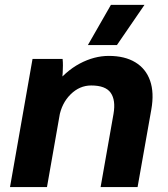

<svg xmlns="http://www.w3.org/2000/svg" viewBox="-20 -759 681 779"><path d="M112 -520H234Q235.4 -507 235.3 -493.3Q235.2 -479.6 234.4 -464.8Q233.8 -449.6 231.4 -423L241 -400.6L170.6 0H20.6ZM421.4 -532.2Q486.2 -532.2 529.1 -506.2Q572 -480.2 589 -431.5Q606 -382.8 594 -315L538.2 0H388.2L440.6 -297.2Q450 -352.6 429.2 -382.4Q408.4 -412.2 350 -412.2Q303 -412.2 266.6 -376.3Q230.2 -340.4 220.2 -284.4L195 -405Q244.6 -469.8 303.4 -501Q362.2 -532.2 421.4 -532.2ZM336.6 -576.2 430 -739.2H566.2L454.4 -576.2Z"/></svg>

Font: Fixel Italic Variable Display Thin
Style: Italic
Weight: 100
Italic angle: -10°
Designer: AlfaBravo + MacPaw
Foundry: Kyrylo Tkachov, Marchela Mozhyna, Serhii Makarenko, Maria Weinstein, Zakhar Kryvoshyya
Version: Version 1.210;Glyphs 3.2 (3217)